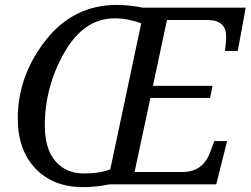

<svg xmlns="http://www.w3.org/2000/svg" viewBox="-20 -745 1013 776"><path d="M523.9 -49.8H716.8Q801.3 -49.8 830.1 -131.8L846.2 -174.8H897.9L854 0H423.8L390.1 5.9Q351.1 11.2 314 11.2Q195.3 11.2 123.5 -63.7Q51.8 -138.7 51.8 -266.1Q51.8 -438 164.1 -581.5Q276.4 -725.1 452.1 -725.1Q502 -725.1 558.1 -713.9H973.1L940.9 -539.1H889.2Q894 -573.2 894 -597.2Q894 -662.1 823.2 -664.1H654.8L598.1 -397.9H838.9L829.1 -349.1H587.9ZM425.8 -61 550.8 -650.9Q495.6 -670.9 443.8 -670.9Q318.8 -670.9 240 -532.5Q161.1 -394 161.1 -237.8Q161.1 -144 203.6 -94Q246.1 -43.9 319.8 -43.9Q385.7 -43.9 425.8 -61Z"/></svg>

Font: Droid Serif
Style: Italic
Weight: 400
Italic angle: -12°
Designer: Monotype Design team
Foundry: Monotype Imaging Inc.
Version: Version 1.03